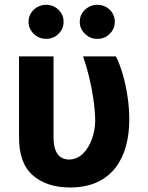

<svg xmlns="http://www.w3.org/2000/svg" viewBox="-20 -785 629 814"><path d="M60.7 -545.9H207V-201.8Q207.2 -166.4 216.2 -146Q225.2 -125.6 239.9 -117.2Q254.6 -108.8 271.5 -108.6Q306.1 -108.8 331.2 -133.2Q356.2 -157.6 370 -196.3Q383.8 -235 383.6 -277.3Q382.5 -320.8 375.6 -367.1Q368.7 -413.5 357.6 -459.4Q346.5 -505.4 332.2 -545.9H471.5Q486.7 -516.1 499.5 -472.9Q512.3 -429.8 520.2 -379.4Q528.1 -329.1 528.1 -277.3Q528.1 -216.8 513.7 -164.6Q499.3 -112.3 468.9 -73.1Q438.6 -33.9 390.8 -12.1Q343 9.8 276.2 9.8Q178.8 9.8 119.5 -41.4Q60.3 -92.6 60.7 -203.1ZM176 -620.3Q145 -620.1 123 -641.6Q101 -663 101.2 -692.2Q101 -722.8 123 -743.6Q145 -764.4 176 -764.6Q206.5 -764.4 228.1 -743.6Q249.6 -722.8 249.6 -692.2Q249.6 -663 228.1 -641.6Q206.5 -620.1 176 -620.3ZM393 -620.3Q362.3 -620.1 340.2 -641.6Q318.2 -663 318.2 -692.2Q318.2 -722.8 340.2 -743.6Q362.3 -764.4 393 -764.6Q423.8 -764.4 445.3 -743.6Q466.8 -722.8 466.6 -692.2Q466.8 -663 445.3 -641.6Q423.8 -620.1 393 -620.3Z"/></svg>

Font: Inter V
Style: 
Weight: 400
Designer: Rasmus Andersson
Foundry: rsms
Version: Version 4.000;git-a3f224843